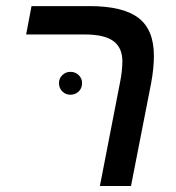

<svg xmlns="http://www.w3.org/2000/svg" viewBox="-20 -622 588 642"><path d="M485.4 -344.2 418 0H314L381.3 -346.2Q389.2 -385.3 389.2 -417.5Q389.2 -462.4 359.1 -484.6Q329.1 -506.8 262.2 -506.8H67.4L85.4 -601.6H278.8Q391.6 -601.6 443.1 -562Q494.6 -522.5 494.6 -435.5Q494.6 -394 485.4 -344.2ZM177.2 -344.2Q177.2 -359.9 188.5 -370.8Q199.7 -381.8 215.3 -381.8Q231.9 -381.8 243.2 -370.8Q254.4 -359.9 254.4 -344.2Q254.4 -327.1 243.2 -316.2Q231.9 -305.2 215.3 -305.2Q199.7 -305.2 188.5 -316.2Q177.2 -327.1 177.2 -344.2Z"/></svg>

Font: Arimo Medium
Style: Italic
Weight: 500
Italic angle: -12°
Designer: Steve Matteson
Foundry: Monotype Imaging Inc.
Version: Version 1.33